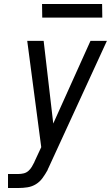

<svg xmlns="http://www.w3.org/2000/svg" viewBox="-20 -939 554 959"><path d="M20 0V-70H73Q85 -70 98 -73Q111 -76 121.5 -85Q132 -94 139 -106Q146 -118 152 -130V-131L186 -204L116 -735H198L246 -322L432 -735H514L223 -102Q221 -99 220 -96Q219 -93 218 -91V-90Q207 -70 193 -50.5Q179 -31 159.5 -19Q140 -7 117.5 -3.5Q95 0 73 0ZM191 -851 190 -919H490L491 -851Z"/></svg>

Font: Iosevka Algr
Style: Italic
Weight: 400
Italic angle: -9°
Monospace: yes
Designer: Belleve Invis
Foundry: Belleve Invis
Version: Version 26.0.2; ttfautohint (v1.8.3)